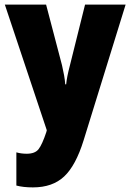

<svg xmlns="http://www.w3.org/2000/svg" viewBox="-20 -573 567 833"><path d="M1 -553H180L249 -290Q254 -269 258 -246.5Q262 -224 263 -207H267Q270 -239 283 -288L349 -553H525L343 35Q309 145 258.5 192.5Q208 240 123 240Q102 240 84 238Q66 236 51 232V88Q72 94 96 94Q132 94 147.5 74Q163 54 181 0L183 -8Z"/></svg>

Font: Noto Sans Tamil Condensed Black
Style: Regular
Weight: 900
Width: 3
Designer: Jelle Bosma - Monotype Design Team
Foundry: Monotype Imaging Inc.
Version: Version 2.004; ttfautohint (v1.8.4.7-5d5b)